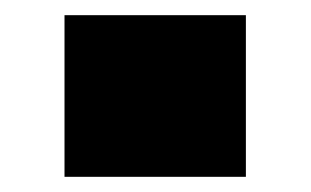

<svg xmlns="http://www.w3.org/2000/svg" viewBox="-20 -404 410 253"><path d="M65 -171V-384H304V-171Z"/></svg>

Font: Nunito Sans 7pt Expanded Black
Style: Regular
Weight: 900
Width: 7
Designer: Vernon Adams
Foundry: Vernon Adams
Version: Version 3.101;gftools[0.9.27]